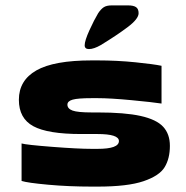

<svg xmlns="http://www.w3.org/2000/svg" viewBox="-20 -682 690 712"><path d="M610 -141Q610 -94 590.5 -62Q571 -30 512 -10Q453 10 342 10H321Q235 10 158.5 3Q82 -4 60 -11V-150Q77 -145 173 -137.5Q269 -130 320 -130H342Q421 -130 421 -159Q421 -185 341 -185H280Q157 -185 103.5 -214Q50 -243 50 -312Q50 -384 115 -421Q180 -458 320 -458H342Q414 -458 482.5 -451Q551 -444 579 -438V-298Q547 -303 468 -310.5Q389 -318 342 -318H320Q269 -318 249.5 -312.5Q230 -307 230 -294Q230 -279 249 -272Q268 -265 320 -265H342Q443 -265 501.5 -252Q560 -239 585 -212Q610 -185 610 -141ZM344 -633Q354 -648 364.5 -655Q375 -662 394 -662H455Q475 -662 484.5 -655.5Q494 -649 494 -633Q494 -612 453.5 -581.5Q413 -551 354 -515Q328 -500 310 -500Q294 -500 294 -514Q294 -531 311.5 -569.5Q329 -608 344 -633Z"/></svg>

Font: Dashboard
Style: Regular
Weight: 400
Designer: jaiki
Version: Version 1.000